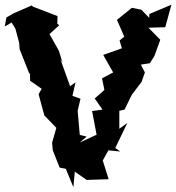

<svg xmlns="http://www.w3.org/2000/svg" viewBox="-40 -753 744 811"><path d="M326 -176 297 -183 288 -285 300 -336 266 -348 279 -405 256 -389 215 -503 224 -488 209 -538 169 -609 210 -646 202 -653 203 -685 99 -725 94 -730 18 -697 -13 -679 -20 -641 9 -658 25 -632 41 -572 43 -545 83 -444 87 -441V-412L136 -378L123 -355L148 -263L145 -268L198 -213L180 -150L183 -118L212 -45L238 -40L270 38L276 -28L326 7L419 4L394 -75L418 -118L468 -113L447 -128L498 -234L464 -209V-285L486 -290L517 -353L558 -407L572 -447L555 -480L593 -486L612 -516L637 -585L587 -636L658 -638L684 -733L591 -694L590 -678L557 -712L517 -720L454 -669L485 -598L465 -582L475 -549L396 -521L438 -447L391 -422L401 -373L360 -337L393 -290L349 -284L368 -184L297 -151Z"/></svg>

Font: Asimov Aggro
Style: Medium
Weight: 500
Designer: Google
Version: Version 2.000980; 2014